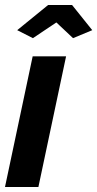

<svg xmlns="http://www.w3.org/2000/svg" viewBox="-24 -750 390 770"><path d="M107 -524H241L130 0H-4ZM45 -629 169 -730H265L346 -629L269 -597L202 -660L108 -597Z"/></svg>

Font: Raleway
Style: Bold Italic
Weight: 700
Italic angle: -12°
Designer: Matt McInerney, Pablo Impallari, Rodrigo Fuenzalida
Foundry: Matt McInerney, Pablo Impallari, Rodrigo Fuenzalida
Version: Version 4.101;RELEASE